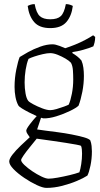

<svg xmlns="http://www.w3.org/2000/svg" viewBox="-20 -716 489 936"><path d="M191 -139Q186 -140 180 -142L161 -85Q172 -83 199.5 -79.5Q227 -76 261.5 -71.5Q296 -67 329.5 -60.5Q363 -54 388 -47Q413 -40 420 -32Q425 -19 426.5 -4.5Q428 10 428 22Q428 58 421 91.5Q414 125 406 140Q388 152 355 166Q322 180 283 190Q244 200 206 200Q189 200 159 186Q129 172 98 151Q67 130 46 108.5Q25 87 25 71Q25 58 41 37.5Q57 17 80.5 -5.5Q104 -28 125 -47Q120 -54 114 -63Q108 -72 108 -79Q108 -87 125 -109.5Q142 -132 159 -150Q141 -158 121.5 -168Q102 -178 87.5 -187Q73 -196 70 -201Q60 -219 55.5 -243Q51 -267 51 -292Q51 -336 59.5 -377.5Q68 -419 76 -438Q90 -447 117 -462Q144 -477 176 -488.5Q208 -500 236 -500Q250 -500 271 -492Q292 -484 298 -481Q320 -488 346 -498.5Q372 -509 395.5 -521.5Q419 -534 434 -544L444 -536Q444 -521 441 -509Q438 -497 435 -490Q414 -481 385 -473Q356 -465 333 -462V-457Q345 -450 356.5 -441Q368 -432 377 -421Q384 -405 386.5 -385.5Q389 -366 389 -346Q389 -308 381.5 -269Q374 -230 363 -201Q352 -190 321 -175Q290 -160 254.5 -149Q219 -138 191 -139ZM225 -179Q237 -179 256 -184.5Q275 -190 292.5 -196.5Q310 -203 315 -206Q324 -226 330.5 -259.5Q337 -293 337 -328Q337 -351 335.5 -373Q334 -395 326 -410Q317 -420 299 -430.5Q281 -441 261 -449Q241 -457 225 -457Q210 -457 188.5 -452Q167 -447 147.5 -440.5Q128 -434 119 -429Q110 -407 105 -376Q100 -345 100 -314Q100 -286 104.5 -260.5Q109 -235 118 -224Q123 -218 142.5 -207.5Q162 -197 185.5 -188Q209 -179 225 -179ZM217 155Q233 155 261 150Q289 145 318.5 138Q348 131 367 124Q372 110 376 84Q380 58 380 33Q380 23 379 12.5Q378 2 375 -5Q373 -7 352 -11Q331 -15 301.5 -19.5Q272 -24 241.5 -28.5Q211 -33 188 -36Q165 -39 159 -40Q143 -20 125 2Q107 24 95 41.5Q83 59 83 64Q83 73 98.5 88Q114 103 137 118.5Q160 134 182 144.5Q204 155 217 155ZM225 -579Q172 -579 146.5 -608.5Q121 -638 115 -687Q120 -690 129 -693Q138 -696 149 -696Q157 -653 174 -637.5Q191 -622 225 -622Q260 -622 276.5 -637.5Q293 -653 301 -696Q312 -696 321 -693Q330 -690 335 -687Q329 -638 303.5 -608.5Q278 -579 225 -579Z"/></svg>

Font: Texturina 72pt Thin
Style: Regular
Weight: 100
Designer: Guillermo Torres Carreño
Foundry: Omnibus-Type
Version: Version 1.002; ttfautohint (v1.8.3)